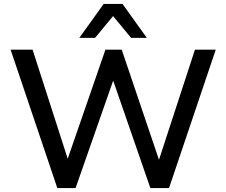

<svg xmlns="http://www.w3.org/2000/svg" viewBox="-20 -958 1152 978"><path d="M272 0 34 -705H146L336 -115H313L517 -705H600L800 -114H780L973 -705H1079L841 0H746L550 -566H563L365 0ZM384 -765 508 -938H604L728 -765H648L556 -876L464 -765Z"/></svg>

Font: NunitoSans_10ptSemiBold
Style: Regular
Weight: 600
Designer: Vernon Adams
Foundry: Vernon Adams
Version: Version 3.101;gftools[0.9.27]